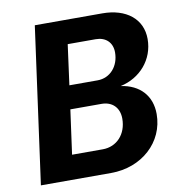

<svg xmlns="http://www.w3.org/2000/svg" viewBox="-78 -765 786 837"><g transform="rotate(-10 314.5 -346.0)"><path d="M36 0H347C483 0 587 -94 587 -219C587 -300 537 -354 454 -366C541 -385 605 -456 605 -548C605 -637 535 -692 430 -692H131ZM193 -108 220 -304H358C405 -304 436 -274 436 -225C436 -156 391 -108 329 -108ZM234 -408 258 -586H382C426 -586 455 -559 455 -515C455 -454 415 -408 359 -408Z"/></g></svg>

Font: Ronzino Bold
Style: Italic
Weight: 700
Italic angle: -8°
Designer: Nunzio Mazzaferro
Foundry: Collletttivo
Version: Version 1.000;Glyphs 3.3 (3337)